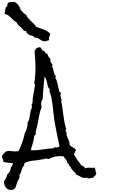

<svg xmlns="http://www.w3.org/2000/svg" viewBox="-165 -1500 1128 1919"><path d="M797.9 232.4Q794.9 249 784.7 256.3Q774.4 263.7 765.6 277.3H761.7Q752 277.3 742.7 279.3Q733.4 281.2 723.6 284.2Q718.8 282.2 711.9 281.2Q705.1 280.3 703.1 274.4Q695.3 278.3 681.6 278.3Q659.2 278.3 639.2 265.6Q619.1 252.9 597.7 246.1Q591.8 234.4 583.5 225.1Q575.2 215.8 566.9 207Q558.6 198.2 550.8 188.5Q543 178.7 538.1 165Q536.1 159.2 533.2 158.2Q530.3 157.2 524.4 158.2Q525.4 147.5 522 139.6Q518.6 131.8 506.8 129.9Q506.8 117.2 502.9 108.4Q499 99.6 493.7 93.3Q488.3 86.9 481.9 80.1Q475.6 73.2 471.7 63.5Q462.9 61.5 454.6 61Q446.3 60.5 436.5 60.5Q389.6 60.5 345.7 78.1Q340.8 80.1 335.4 83Q330.1 85.9 325.2 87.9Q323.2 87.9 321.8 88.4Q320.3 88.9 318.4 88.9Q311.5 88.9 305.7 86.4Q299.8 84 293 84Q290 84 286.6 85.4Q283.2 86.9 280.3 87.9Q265.6 92.8 252.9 93.8Q212.9 101.6 168.5 105.5Q124 109.4 86.9 126Q79.1 129.9 77.1 138.2Q75.2 146.5 76.2 154.3Q65.4 162.1 60.1 174.8Q54.7 187.5 50.3 201.7Q45.9 215.8 41 229.5Q36.1 243.2 27.3 252.9Q30.3 258.8 30.3 265.6Q30.3 280.3 20.5 294.9Q10.7 309.6 5.9 323.2Q1 336.9 -2 350.1Q-4.9 363.3 -10.7 374Q-16.6 384.8 -26.9 391.6Q-37.1 398.4 -55.7 398.4Q-73.2 398.4 -85.9 391.6Q-98.6 384.8 -106.4 374Q-114.3 363.3 -119.1 348.6Q-124 334 -127 319.3Q-116.2 297.9 -106.4 282.2Q-96.7 266.6 -91.8 242.2Q-74.2 229.5 -65.9 211.4Q-57.6 193.4 -56.6 171.9Q-45.9 165 -41.5 153.8Q-37.1 142.6 -36.1 129.9Q-59.6 127.9 -85.4 126Q-111.3 124 -133.8 116.2Q-133.8 114.3 -133.3 112.3Q-132.8 110.4 -132.8 108.4Q-132.8 95.7 -138.7 85.4Q-144.5 75.2 -144.5 63.5V55.7Q-136.7 47.9 -130.4 39.6Q-124 31.2 -117.2 24.4Q-110.4 17.6 -101.6 13.2Q-92.8 8.8 -79.1 8.8Q-60.5 8.8 -43 11.2Q-25.4 13.7 -6.8 13.7Q5.9 13.7 19.5 10.7Q41 -33.2 57.6 -78.6Q74.2 -124 83 -170.9Q89.8 -180.7 95.7 -193.8Q101.6 -207 105 -221.7Q108.4 -236.3 109.9 -250.5Q111.3 -264.6 111.3 -276.4Q122.1 -289.1 126.5 -307.6Q130.9 -326.2 133.8 -346.2Q136.7 -366.2 140.1 -385.7Q143.6 -405.3 153.3 -419.9V-428.7Q154.3 -443.4 150.4 -455.1Q155.3 -457 156.2 -463.9Q157.2 -470.7 160.2 -475.6Q161.1 -520.5 169.9 -564Q178.7 -607.4 184.6 -651.4V-654.3Q184.6 -659.2 181.2 -659.7Q177.7 -660.2 177.7 -665Q177.7 -673.8 180.2 -688.5Q182.6 -703.1 183.6 -712.9Q189.5 -765.6 189.5 -817.4Q189.5 -861.3 186.5 -904.3Q183.6 -947.3 180.7 -991.2L188.5 -1002.9Q192.4 -1008.8 195.3 -1014.6Q205.1 -1018.6 211.4 -1022.9Q217.8 -1027.3 228.5 -1027.3Q231.4 -1027.3 233.4 -1026.9Q235.4 -1026.4 237.3 -1026.4Q243.2 -1022.5 246.6 -1015.6Q250 -1008.8 253.4 -1002.9Q256.8 -997.1 262.7 -993.2Q268.6 -989.3 279.3 -991.2Q284.2 -963.9 306.6 -962.9Q311.5 -949.2 318.8 -935.5Q326.2 -921.9 338.9 -914.1Q337.9 -910.2 337.9 -903.3Q337.9 -889.6 344.2 -877Q350.6 -864.3 360.4 -853.5V-851.6Q360.4 -840.8 352.5 -836.9Q361.3 -827.1 365.2 -813.5Q369.1 -799.8 372.1 -785.6Q375 -771.5 379.4 -758.8Q383.8 -746.1 394.5 -739.3V-736.3Q394.5 -731.4 391.1 -730.5Q387.7 -729.5 387.7 -724.6Q405.3 -692.4 412.1 -654.3Q418.9 -616.2 429.7 -581.1Q433.6 -577.1 439 -576.2Q444.3 -575.2 447.3 -571.3Q441.4 -567.4 441.4 -557.6Q441.4 -547.9 436.5 -543Q444.3 -536.1 443.8 -522.9Q443.4 -509.8 451.2 -503.9V-500Q451.2 -496.1 449.2 -493.7Q447.3 -491.2 447.3 -487.3V-483.4Q455.1 -449.2 459.5 -415Q463.9 -380.9 468.8 -346.7Q473.6 -312.5 479.5 -278.8Q485.4 -245.1 496.1 -212.9Q497.1 -211.9 497.1 -210Q497.1 -205.1 493.2 -204.6Q489.3 -204.1 489.3 -199.2Q489.3 -194.3 492.7 -188Q496.1 -181.6 500 -177.7Q499 -173.8 499 -166Q499 -151.4 504.4 -137.7Q509.8 -124 516.1 -110.8Q522.5 -97.7 527.3 -83Q532.2 -68.4 531.2 -51.8Q537.1 -43 546.4 -37.1Q555.7 -31.2 565.4 -26.4Q575.2 -21.5 583.5 -14.6Q591.8 -7.8 594.7 3.9Q586.9 10.7 584 21Q581.1 31.2 573.2 39.1Q580.1 55.7 589.4 69.8Q598.6 84 608.4 97.7L628.9 125Q639.6 138.7 647.5 154.3Q658.2 154.3 663.1 160.2Q668 166 678.7 165Q682.6 172.9 681.6 182.6Q701.2 175.8 720.7 175.8Q731.4 175.8 740.7 176.8Q750 177.7 759.8 177.7Q771.5 177.7 780.3 174.8Q784.2 180.7 786.1 188Q788.1 195.3 789.1 203.1L792 218.8Q793.9 226.6 797.9 232.4ZM429.7 -38.1Q416 -105.5 401.9 -172.4Q387.7 -239.3 377 -307.6Q371.1 -343.8 368.2 -379.9Q365.2 -416 360.8 -451.7Q356.4 -487.3 349.1 -522.5Q341.8 -557.6 328.1 -591.8V-593.8Q328.1 -596.7 330.1 -598.6Q332 -600.6 332 -605.5V-609.4Q319.3 -618.2 314.5 -634.3Q309.6 -650.4 306.2 -668.5Q302.7 -686.5 297.4 -703.6Q292 -720.7 279.3 -732.4Q274.4 -675.8 269 -619.6Q263.7 -563.5 261.7 -506.8Q252 -501 249 -487.3Q246.1 -473.6 246.1 -462.9Q246.1 -455.1 247.1 -446.8Q248 -438.5 251 -429.7Q233.4 -385.7 225.6 -339.4Q217.8 -293 208 -247.1Q207 -244.1 204.6 -233.9Q202.1 -223.6 199.2 -212.9Q196.3 -202.1 194.3 -193.8Q192.4 -185.5 192.4 -184.6Q191.4 -177.7 191.9 -170.9Q192.4 -164.1 192.4 -157.2L177.7 -142.6Q173.8 -105.5 163.6 -70.8Q153.3 -36.1 142.6 0Q149.4 1 155.8 1.5Q162.1 2 168.9 2Q200.2 2 231.9 -2.4Q263.7 -6.8 294.9 -10.7Q305.7 -12.7 317.4 -14.2Q329.1 -15.6 339.8 -15.6Q344.7 -16.6 351.6 -16.1Q358.4 -15.6 363.3 -16.6Q371.1 -18.6 373.5 -22.9Q376 -27.3 383.8 -28.3Q389.6 -25.4 397.5 -25.4Q406.2 -25.4 414.1 -29.3Q421.9 -33.2 429.7 -38.1ZM337.9 -1161.1Q336.9 -1146.5 330.6 -1138.7Q324.2 -1130.9 324.2 -1119.1Q324.2 -1111.3 327.1 -1105.5Q320.3 -1102.5 320.3 -1094.7H316.4Q308.6 -1094.7 301.3 -1090.8Q293.9 -1086.9 286.1 -1086.9Q260.7 -1086.9 243.2 -1100.1Q225.6 -1113.3 205.1 -1122.1Q200.2 -1124 195.3 -1124H186.5Q179.7 -1124 176.8 -1126Q175.8 -1127.9 175.3 -1131.3Q174.8 -1134.8 172.9 -1136.7Q171.9 -1137.7 164.1 -1140.1Q156.2 -1142.6 147 -1145.5Q137.7 -1148.4 128.9 -1151.9Q120.1 -1155.3 117.2 -1157.2Q112.3 -1160.2 108.9 -1167.5Q105.5 -1174.8 98.6 -1170.9Q99.6 -1173.8 99.6 -1176.8Q99.6 -1181.6 97.2 -1187Q94.7 -1192.4 88.9 -1192.4Q86.9 -1192.4 84.5 -1191.4Q82 -1190.4 79.1 -1190.4Q77.1 -1190.4 75.2 -1192.4Q67.4 -1202.1 58.6 -1211.9Q43 -1228.5 26.4 -1241.2Q9.8 -1253.9 1 -1276.4Q-16.6 -1285.2 -29.3 -1297.9L-54.7 -1323.2Q-67.4 -1335.9 -82 -1346.2Q-96.7 -1356.4 -118.2 -1360.4V-1367.2Q-118.2 -1379.9 -114.3 -1391.6Q-110.4 -1403.3 -110.4 -1415Q-110.4 -1420.9 -111.3 -1423.8Q-97.7 -1428.7 -93.8 -1440.9Q-89.8 -1453.1 -89.8 -1465.8Q-80.1 -1476.6 -64.5 -1478.5Q-48.8 -1480.5 -36.1 -1480.5H-26.4Q-21.5 -1480.5 -16.6 -1479.5Q6.8 -1465.8 21 -1445.3Q35.2 -1424.8 43 -1399.4Q56.6 -1388.7 66.9 -1374Q77.1 -1359.4 95.7 -1353.5Q103.5 -1334 116.2 -1318.8Q128.9 -1303.7 143.6 -1290Q158.2 -1276.4 172.4 -1262.2Q186.5 -1248 198.2 -1231.4Q214.8 -1224.6 234.4 -1218.3Q253.9 -1211.9 272.9 -1204.1Q292 -1196.3 309.1 -1186Q326.2 -1175.8 337.9 -1161.1Z"/></svg>

Font: RockSalt
Style: Regular
Weight: 400
Designer: Squid
Foundry: Font Diner, Inc DBA Sideshow
Version: Version 1.000